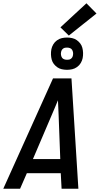

<svg xmlns="http://www.w3.org/2000/svg" viewBox="-36 -1146 606 1166"><path d="M-16 0 286 -670H398L440 0H338L333 -94H127L86 0ZM330 -180 320 -447Q319 -469 318 -491.5Q317 -514 316 -537Q307 -514 297 -491.5Q287 -469 278 -447L164 -180ZM371 -722Q355 -722 339.5 -725.5Q324 -729 312 -737.5Q300 -746 291 -757.5Q282 -769 278 -784Q274 -799 273.5 -815Q273 -831 276 -847Q279 -862 287.5 -876.5Q296 -891 310 -901Q324 -911 339.5 -914.5Q355 -918 371 -918Q387 -918 402.5 -914.5Q418 -911 430 -902.5Q442 -894 451 -882.5Q460 -871 464 -856Q468 -841 468.5 -825Q469 -809 466 -793Q463 -778 454.5 -763.5Q446 -749 432 -739Q418 -729 402.5 -725.5Q387 -722 371 -722ZM371 -783Q377 -783 383 -784Q389 -785 394.5 -789Q400 -793 403 -798.5Q406 -804 407 -810Q409 -819 407.5 -828Q406 -837 401.5 -844Q397 -851 388.5 -854Q380 -857 371 -857Q365 -857 359 -856Q353 -855 347.5 -851Q342 -847 339 -841.5Q336 -836 335 -830Q333 -821 334.5 -812Q336 -803 340.5 -796Q345 -789 353.5 -786Q362 -783 371 -783ZM382 -930 331 -980 489 -1126 550 -1064Z"/></svg>

Font: Lode Dark Term
Style: Bold Italic
Weight: 700
Italic angle: -11°
Monospace: yes
Designer: Belleve Invis
Foundry: Belleve Invis
Version: Version 29.2.0